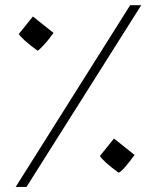

<svg xmlns="http://www.w3.org/2000/svg" viewBox="-20 -712 626 746"><path d="M41 14.2 485.8 -691.9H528.8L83 14.2ZM440.9 -41Q411.1 -62.5 391.6 -80.3Q372.1 -98.1 368.2 -106L422.9 -173.8L502.9 -109.9Q456.5 -46.4 440.9 -41ZM126 -515.1Q96.2 -536.6 76.7 -554.2Q57.1 -571.8 53.2 -580.1L107.9 -647.9L188 -584Q165 -552.7 148.4 -535.2Q131.8 -517.6 126 -515.1Z"/></svg>

Font: Harmattan
Style: Bold
Weight: 700
Designer: George W. Nuss III and SIL International
Foundry: SIL International
Version: Version 4.000